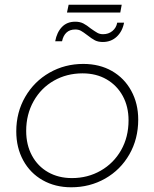

<svg xmlns="http://www.w3.org/2000/svg" viewBox="-20 -793 655 814"><path d="M566 -286Q566 -204 528.5 -138.5Q491 -73 426 -36Q361 1 282 1Q214 1 161 -29Q108 -59 78.5 -113Q49 -167 49 -236Q49 -317 87 -382.5Q125 -448 190 -485Q255 -522 333 -522Q402 -522 454.5 -492Q507 -462 536.5 -408Q566 -354 566 -286ZM91 -238Q91 -179 115.5 -133.5Q140 -88 184 -63Q228 -38 285 -38Q352 -38 407 -69.5Q462 -101 493.5 -156.5Q525 -212 525 -283Q525 -341 500.5 -386Q476 -431 432 -456.5Q388 -482 330 -482Q263 -482 208.5 -451Q154 -420 122.5 -364Q91 -308 91 -238ZM416 -615Q396 -615 382.5 -622Q369 -629 350 -644Q333 -657 323 -662.5Q313 -668 299 -668Q276 -668 262 -655Q248 -642 243 -618H214Q221 -656 242.5 -678.5Q264 -701 299 -701Q319 -701 333.5 -693.5Q348 -686 365 -672Q382 -660 392.5 -654Q403 -648 417 -648Q440 -648 456.5 -661.5Q473 -675 477 -697H506Q499 -660 475 -637.5Q451 -615 416 -615ZM271 -773H496L490 -740H264Z"/></svg>

Font: Gontserrat ExtraLight
Style: Italic
Weight: 275
Italic angle: -11.3°
Designer: Julieta Ulanovsky
Foundry: Julieta Ulanovsky
Version: Version 6.001